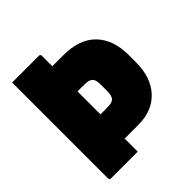

<svg xmlns="http://www.w3.org/2000/svg" viewBox="-188 -838 976 976"><g transform="rotate(-45 300.0 -350.0)"><path d="M47 -700H239Q250 -700 250 -689V-614H329Q445 -614 505 -552Q565 -490 565 -379V-328Q565 -219 507 -156.5Q449 -94 348 -94H250V0H58Q47 0 47 -11ZM299 -433H250V-268H301Q334 -268 346 -281Q358 -294 358 -328V-374Q358 -408 346 -420Q333 -433 299 -433Z"/></g></svg>

Font: Recursive Sn Lnr St Blk
Style: Regular
Weight: 900
Version: Version 1.079;hotconv 1.0.112;makeotfexe 2.5.65598; ttfautoh